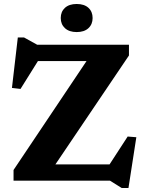

<svg xmlns="http://www.w3.org/2000/svg" viewBox="-20 -907 726 964"><path d="M627.5 -682.5V-628.5L233.5 -45L156 -81.5H530L621 -221.5L664.5 -218L625 37H591L532 0H48V-53.5L439 -637L532 -600.5H170.5L83 -460.5L40 -465.5L69.5 -719H100.5L166.5 -682.5ZM365 -746Q327.5 -746 306.2 -765.5Q285 -785 285 -816.5Q285 -848.5 306.2 -867.8Q327.5 -887 365 -887Q403 -887 424 -867.8Q445 -848.5 445 -816.5Q445 -785 424 -765.5Q403 -746 365 -746Z"/></svg>

Font: Newsreader
Style: Bold
Weight: 700
Designer: Hugues Gentile
Foundry: Production Type
Version: Version 1.003